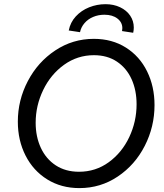

<svg xmlns="http://www.w3.org/2000/svg" viewBox="-20 -916 805 941"><path d="M67.4 -319.8Q67.4 -425.3 116.5 -518.8Q165.5 -612.3 251 -668.9Q336.4 -725.6 439.9 -725.6Q529.3 -725.6 596.9 -682.9Q664.6 -640.1 700.9 -566.2Q737.3 -492.2 737.3 -400.9Q737.3 -294.9 689.5 -201.2Q641.6 -107.4 557.1 -50.8Q472.7 5.9 369.1 5.9Q280.3 5.9 211.7 -36.6Q143.1 -79.1 105.2 -153.6Q67.4 -228 67.4 -319.8ZM649.4 -404.8Q649.4 -473.6 624.8 -528.1Q600.1 -582.5 553 -614Q505.9 -645.5 440.4 -645.5Q359.4 -645.5 293.9 -598.4Q228.5 -551.3 191.7 -474.9Q154.8 -398.4 154.8 -314.5Q154.8 -246.1 180.2 -191.4Q205.6 -136.7 253.4 -105.5Q301.3 -74.2 367.2 -74.2Q448.7 -74.2 513.2 -121.1Q577.6 -168 613.5 -244.1Q649.4 -320.3 649.4 -404.8ZM579.6 -777.8Q579.6 -806.6 555.4 -825.2Q531.2 -843.8 491.7 -843.8Q461.9 -843.8 436.5 -833Q411.1 -822.3 394.3 -802.7Q377.4 -783.2 372.1 -758.3L316.9 -766.6Q324.7 -806.6 351.6 -835.7Q378.4 -864.7 416.7 -880.1Q455.1 -895.5 497.1 -895.5Q537.1 -895.5 568.8 -880.4Q600.6 -865.2 618.2 -839.1Q635.7 -813 635.7 -781.2Q635.7 -768.6 632.8 -755.4L578.1 -763.7Q579.6 -771 579.6 -777.8Z"/></svg>

Font: Reddit Sans Chocolate
Style: Italic
Weight: 400
Italic angle: -11.25°
Designer: Stephen Hutchings
Version: Version 1.013